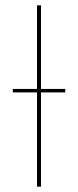

<svg xmlns="http://www.w3.org/2000/svg" viewBox="-20 -701 292 721"><path d="M225 -354H134V0H119V-354H28V-367H119V-681H134V-367H225Z"/></svg>

Font: Fira Sans Compressed Hair
Style: Regular
Weight: 100
Width: 1
Designer: bBox Type GmbH & Carrois Corporate GbR & Edenspiekermann AG
Foundry: bBox Type GmbH & Carrois Corporate GbR & Edenspiekermann AG
Version: Version 4.301